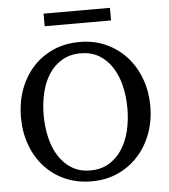

<svg xmlns="http://www.w3.org/2000/svg" viewBox="-58 -897 847 965"><g transform="rotate(-5 365.5 -414.5)"><path d="M576.2 -334Q576.2 -395 563 -449Q549.8 -502.9 523.4 -543.2Q497.1 -583.5 457.8 -606.7Q418.5 -629.9 366.2 -629.9Q312 -629.9 272 -606.4Q231.9 -583 205.6 -542.7Q179.2 -502.4 166.5 -449Q153.8 -395.5 153.8 -335.9Q153.8 -275.9 166.7 -221.9Q179.7 -168 205.8 -127.4Q231.9 -86.9 271.2 -63Q310.5 -39.1 363.8 -39.1Q418 -39.1 457.8 -63Q497.6 -86.9 523.9 -127.2Q550.3 -167.5 563.2 -220.9Q576.2 -274.4 576.2 -334ZM691.9 -335Q691.9 -262.2 668.5 -198.2Q645 -134.3 602.3 -86.7Q559.6 -39.1 499.5 -11.5Q439.5 16.1 366.2 16.1Q292.5 16.1 232.2 -10.5Q171.9 -37.1 128.9 -84.5Q85.9 -131.8 62.5 -196Q39.1 -260.3 39.1 -335.9Q39.1 -409.2 62 -473.1Q85 -537.1 127.4 -584.7Q169.9 -632.3 230.2 -659.7Q290.5 -687 365.2 -687Q439.5 -687 499.8 -659.2Q560.1 -631.3 602.8 -583.5Q645.5 -535.6 668.7 -471.7Q691.9 -407.7 691.9 -335ZM197.8 -781.2V-844.7H532.7V-781.2Z"/></g></svg>

Font: Charis SIL APac
Style: Regular
Weight: 400
Foundry: SIL International
Version: Version 5.000